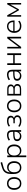

<svg xmlns="http://www.w3.org/2000/svg" viewBox="2863 -3621 938 6704"><g transform="rotate(-90 3332.0 -269.0)"><path d="M277 8Q209 8 159 -23Q109 -54 81.5 -110Q54 -166 54 -243Q54 -319 81.5 -375.5Q109 -432 159 -463Q209 -494 277 -494Q346 -494 396 -463Q446 -432 473.5 -375.5Q501 -319 501 -243Q501 -166 473.5 -110Q446 -54 396 -23Q346 8 277 8ZM277 -43Q352 -43 395.5 -95Q439 -147 439 -243Q439 -338 395.5 -390Q352 -442 277 -442Q204 -442 160 -390Q116 -338 116 -243Q116 -147 160 -95Q204 -43 277 -43Z M833 8Q764 8 713.5 -23Q663 -54 635.5 -115Q608 -176 608 -265V-341Q608 -398 617 -444.5Q626 -491 643.5 -526.5Q661 -562 687.5 -589Q714 -616 749.5 -635Q785 -654 830 -667L1004 -718L1026 -666L834 -612Q751 -588 709.5 -528Q668 -468 668 -383V-349H656Q669 -394 695.5 -425.5Q722 -457 760.5 -473.5Q799 -490 844 -490Q892 -490 931 -472.5Q970 -455 998 -422.5Q1026 -390 1041 -344.5Q1056 -299 1056 -242Q1056 -166 1028.5 -110Q1001 -54 951.5 -23Q902 8 833 8ZM831 -43Q907 -43 950.5 -94Q994 -145 994 -241Q994 -335 950.5 -386.5Q907 -438 832 -438Q757 -438 713.5 -387Q670 -336 670 -250Q670 -148 713 -95.5Q756 -43 831 -43Z M1194 180V-485H1255V-364H1244Q1261 -424 1309 -459Q1357 -494 1425 -494Q1490 -494 1538.5 -463Q1587 -432 1613.5 -376Q1640 -320 1640 -243Q1640 -166 1613.5 -109.5Q1587 -53 1539 -22.5Q1491 8 1425 8Q1357 8 1309 -27Q1261 -62 1244 -120H1255V180ZM1416 -43Q1490 -43 1534 -95Q1578 -147 1578 -243Q1578 -338 1534 -390Q1490 -442 1416 -442Q1342 -442 1298 -390Q1254 -338 1254 -243Q1254 -147 1298 -95Q1342 -43 1416 -43Z M1927 8Q1878 8 1839.5 -11Q1801 -30 1778.5 -63Q1756 -96 1756 -137Q1756 -191 1783 -222Q1810 -253 1874 -265.5Q1938 -278 2050 -278H2093V-233H2051Q1984 -233 1938.5 -229Q1893 -225 1867 -214.5Q1841 -204 1830.5 -186Q1820 -168 1820 -142Q1820 -97 1851 -69Q1882 -41 1935 -41Q1978 -41 2010.5 -61.5Q2043 -82 2062 -118Q2081 -154 2081 -200V-314Q2081 -381 2054 -411.5Q2027 -442 1968 -442Q1924 -442 1883.5 -429Q1843 -416 1800 -388L1776 -435Q1802 -453 1833.5 -466Q1865 -479 1899.5 -486.5Q1934 -494 1967 -494Q2026 -494 2064.5 -474Q2103 -454 2121.5 -414Q2140 -374 2140 -311V0H2082V-117H2092Q2083 -78 2060 -50Q2037 -22 2003 -7Q1969 8 1927 8Z M2458 8Q2396 8 2342.5 -9Q2289 -26 2257 -56L2280 -102Q2315 -72 2360 -57Q2405 -42 2457 -42Q2533 -42 2566 -66Q2599 -90 2599 -134Q2599 -177 2570.5 -199.5Q2542 -222 2489 -222H2381V-270H2480Q2527 -270 2555 -292.5Q2583 -315 2583 -354Q2583 -395 2553.5 -419Q2524 -443 2461 -443Q2411 -443 2369 -430Q2327 -417 2287 -387L2264 -433Q2305 -464 2356 -479Q2407 -494 2465 -494Q2555 -494 2599 -457.5Q2643 -421 2643 -357Q2643 -310 2610.5 -278.5Q2578 -247 2525 -241V-254Q2564 -253 2594.5 -237.5Q2625 -222 2642 -195Q2659 -168 2659 -133Q2659 -69 2609 -30.5Q2559 8 2458 8Z M2986 8Q2918 8 2868 -23Q2818 -54 2790.5 -110Q2763 -166 2763 -243Q2763 -319 2790.5 -375.5Q2818 -432 2868 -463Q2918 -494 2986 -494Q3055 -494 3105 -463Q3155 -432 3182.5 -375.5Q3210 -319 3210 -243Q3210 -166 3182.5 -110Q3155 -54 3105 -23Q3055 8 2986 8ZM2986 -43Q3061 -43 3104.5 -95Q3148 -147 3148 -243Q3148 -338 3104.5 -390Q3061 -442 2986 -442Q2913 -442 2869 -390Q2825 -338 2825 -243Q2825 -147 2869 -95Q2913 -43 2986 -43Z M3348 0V-485H3573Q3628 -485 3664 -470.5Q3700 -456 3718 -428Q3736 -400 3736 -357Q3736 -310 3703.5 -278.5Q3671 -247 3618 -241V-254Q3658 -253 3688.5 -237.5Q3719 -222 3735.5 -195Q3752 -168 3752 -133Q3752 -72 3707 -36Q3662 0 3581 0ZM3407 -45H3581Q3635 -45 3663.5 -68.5Q3692 -92 3692 -135Q3692 -179 3663.5 -201.5Q3635 -224 3581 -224H3407ZM3407 -269H3573Q3622 -269 3649.5 -292Q3677 -315 3677 -355Q3677 -396 3649.5 -418Q3622 -440 3573 -440H3407Z M4035 8Q3986 8 3947.5 -11Q3909 -30 3886.5 -63Q3864 -96 3864 -137Q3864 -191 3891 -222Q3918 -253 3982 -265.5Q4046 -278 4158 -278H4201V-233H4159Q4092 -233 4046.5 -229Q4001 -225 3975 -214.5Q3949 -204 3938.5 -186Q3928 -168 3928 -142Q3928 -97 3959 -69Q3990 -41 4043 -41Q4086 -41 4118.5 -61.5Q4151 -82 4170 -118Q4189 -154 4189 -200V-314Q4189 -381 4162 -411.5Q4135 -442 4076 -442Q4032 -442 3991.5 -429Q3951 -416 3908 -388L3884 -435Q3910 -453 3941.5 -466Q3973 -479 4007.5 -486.5Q4042 -494 4075 -494Q4134 -494 4172.5 -474Q4211 -454 4229.5 -414Q4248 -374 4248 -311V0H4190V-117H4200Q4191 -78 4168 -50Q4145 -22 4111 -7Q4077 8 4035 8Z M4414 0V-485H4475V-276H4762V-485H4823V0H4762V-225H4475V0Z M4991 0V-485H5047V-54H5023L5344 -485H5398V0H5342V-431H5366L5044 0Z M5777 8Q5702 8 5648 -22Q5594 -52 5565 -108Q5536 -164 5536 -241Q5536 -317 5565 -373.5Q5594 -430 5645.5 -462Q5697 -494 5764 -494Q5829 -494 5874.5 -465.5Q5920 -437 5944.5 -384.5Q5969 -332 5969 -258V-230H5580V-275H5931L5915 -262Q5915 -348 5877 -396.5Q5839 -445 5765 -445Q5710 -445 5672 -419.5Q5634 -394 5615 -349.5Q5596 -305 5596 -247V-242Q5596 -178 5616.5 -133.5Q5637 -89 5678 -66Q5719 -43 5775 -43Q5820 -43 5859.5 -57Q5899 -71 5937 -104L5961 -58Q5929 -28 5879 -10Q5829 8 5777 8Z M6101 0V-485H6152L6341 -143L6530 -485H6580V0H6526V-415H6547L6357 -78H6324L6134 -415H6156V0Z"/></g></svg>

Font: Nunito Sans 12pt Light
Style: Regular
Weight: 300
Designer: Vernon Adams
Foundry: Vernon Adams
Version: Version 3.101;gftools[0.9.27]